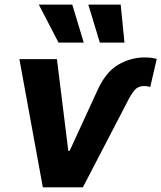

<svg xmlns="http://www.w3.org/2000/svg" viewBox="-20 -797 687 817"><path d="M222.3 -545.5 270.6 -155.2H276.3L392.8 -408.4Q428.6 -490.1 482.6 -521.3Q536.2 -552.6 594.5 -552.6Q626.4 -552.6 647 -546.2L619.3 -426.8Q615.8 -427.9 609.6 -429.3Q603.3 -430.8 592.3 -430.8Q567.5 -430.8 552.6 -413.4Q544.7 -404.1 536.4 -390.6Q528.1 -377.1 518.8 -358L332.7 0H162.3L62.5 -545.5ZM287.6 -777.3 336.3 -615.8H229L145.2 -777.3ZM493.6 -777.3 509.6 -615.8H404.8L355.8 -777.3Z"/></svg>

Font: Inter P
Style: Bold Italic
Weight: 700
Italic angle: 9.39999°
Designer: Rasmus Andersson
Foundry: rsms
Version: Version 3.018;git-588b23468